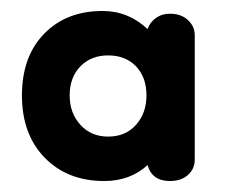

<svg xmlns="http://www.w3.org/2000/svg" viewBox="-20 -320 410 350"><path d="M170 10Q103 10 61.5 -32.5Q20 -75 20 -146Q20 -217 60.5 -258.5Q101 -300 167 -300Q214 -300 249 -267Q253 -279 264 -287Q275 -295 290 -295Q310 -295 322.5 -283.5Q335 -272 335 -256V-29Q335 -12 322.5 -1Q310 10 290 10Q257 10 249 -19Q217 10 170 10ZM177 -71Q209 -71 228 -92.5Q247 -114 247 -146Q247 -179 228 -199Q209 -219 177 -219Q146 -219 126.5 -199Q107 -179 107 -146Q107 -114 126.5 -92.5Q146 -71 177 -71Z"/></svg>

Font: Dongle
Style: Bold
Weight: 700
Designer: Yanghee Ryu
Foundry: Yanghee Ryu
Version: Version 2.000